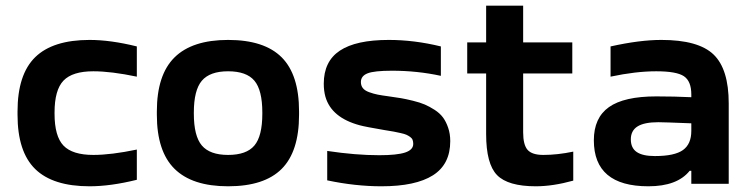

<svg xmlns="http://www.w3.org/2000/svg" viewBox="-20 -650 2643 679"><path d="M42 -255.9Q42 -386.7 104.5 -447.8Q167 -508.8 296.9 -508.8Q371.1 -508.8 463.9 -485.8V-378.9Q373 -397.9 310.1 -397.9Q236.3 -397.9 204.6 -365Q172.9 -332 172.9 -252V-248Q172.9 -168 204.6 -135Q236.3 -102.1 310.1 -102.1Q373 -102.1 463.9 -121.1V-14.2Q371.1 8.8 296.9 8.8Q167 8.8 104.5 -52.2Q42 -113.3 42 -244.1Z M534.7 -255.9Q534.7 -385.3 597.2 -447Q659.7 -508.8 786.6 -508.8Q914.6 -508.8 976.1 -447.3Q1037.6 -385.7 1037.6 -255.9V-244.1Q1037.6 -114.3 976.1 -52.7Q914.6 8.8 786.6 8.8Q659.7 8.8 597.2 -53Q534.7 -114.7 534.7 -244.1ZM665.5 -248Q665.5 -168.9 693.8 -135.5Q722.2 -102.1 786.6 -102.1Q851.6 -102.1 879.6 -135.3Q907.7 -168.5 907.7 -248V-252Q907.7 -331.5 879.6 -364.7Q851.6 -397.9 786.6 -397.9Q722.2 -397.9 693.8 -364.5Q665.5 -331.1 665.5 -252Z M1340.3 -189.9Q1271 -201.7 1252 -207Q1152.3 -233.9 1130.9 -307.6Q1125 -328.6 1125 -354Q1125 -433.1 1181.9 -470.9Q1238.8 -508.8 1355 -508.8Q1444.8 -508.8 1539.1 -485.8V-381.8Q1455.6 -399.9 1366.2 -399.9Q1303.2 -399.9 1279.8 -390.6Q1256.3 -381.3 1256.3 -359.9Q1256.3 -347.2 1263.2 -338.4Q1270 -329.6 1285.4 -324Q1300.8 -318.4 1315.7 -315.4Q1330.6 -312.5 1356 -309.1Q1381.8 -305.7 1398.7 -302.7Q1415.5 -299.8 1440.4 -293.7Q1465.3 -287.6 1481.9 -280.5Q1498.5 -273.4 1517.1 -261.5Q1535.6 -249.5 1546.6 -234.6Q1557.6 -219.7 1564.9 -198.2Q1572.3 -176.8 1572.3 -150.9Q1572.3 -68.8 1511 -30Q1449.7 8.8 1329.1 8.8Q1236.3 8.8 1137.2 -12.2V-116.2Q1237.8 -101.1 1321.3 -101.1Q1383.8 -101.1 1412.6 -110.6Q1441.4 -120.1 1441.4 -141.1Q1441.4 -148.9 1439.2 -155Q1437 -161.1 1430.4 -165.8Q1423.8 -170.4 1417.5 -173.3Q1411.1 -176.3 1397 -179.4Q1382.8 -182.6 1372.3 -184.6Q1361.8 -186.5 1340.3 -189.9Z M1901.4 -102.1Q1951.2 -102.1 2007.3 -113.8V-11.2Q1935.1 8.8 1875 8.8Q1776.4 8.8 1737.8 -30.8Q1699.2 -70.3 1699.2 -175.8V-390.1H1632.3V-500H1699.2V-629.9H1830.1V-500H2003.9V-390.1H1830.1V-182.1Q1830.1 -137.7 1845.9 -119.9Q1861.8 -102.1 1901.4 -102.1Z M2318.8 -508.8Q2449.7 -508.8 2503.4 -457.3Q2557.1 -405.8 2557.1 -284.2V0H2424.8V-45.9H2418.9Q2375 8.8 2272.9 8.8Q2080.1 8.8 2080.1 -153.8Q2080.1 -233.4 2133.5 -271.2Q2187 -309.1 2300.8 -309.1Q2365.7 -309.1 2424.8 -306.2V-315.9Q2424.8 -362.8 2398.7 -380.4Q2372.6 -397.9 2300.8 -397.9Q2228.5 -397.9 2139.2 -378.9V-485.8Q2242.2 -508.8 2318.8 -508.8ZM2295.9 -98.1Q2365.7 -98.1 2395.3 -119.4Q2424.8 -140.6 2424.8 -187V-213.9Q2327.1 -217.8 2308.1 -217.8Q2258.3 -217.8 2234.6 -202.9Q2210.9 -188 2210.9 -157.2Q2210.9 -126.5 2231.9 -112.3Q2252.9 -98.1 2295.9 -98.1Z"/></svg>

Font: LT Wave Text Bold
Style: Regular
Weight: 700
Designer: Daniel Lyons
Version: Version 2.5 (Glyphs App)